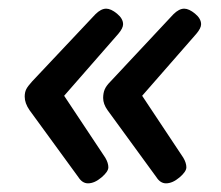

<svg xmlns="http://www.w3.org/2000/svg" viewBox="-20 -479 511 443"><path d="M161 -70 48 -225Q37 -241 37 -256Q37 -266 40.5 -273Q44 -280 54 -291L200 -446Q213 -459 225 -459Q236 -459 250 -447.5Q264 -436 264 -423Q264 -414 253 -401L128 -258L223 -115Q230 -103 230 -93Q230 -83 214 -69.5Q198 -56 183 -56Q170 -56 161 -70ZM341 -70 228 -225Q218 -239 218 -253Q218 -264 221.5 -272.5Q225 -281 235 -291L380 -446Q393 -459 405 -459Q416 -459 430 -447.5Q444 -436 444 -423Q444 -414 433 -401L308 -258L403 -115Q410 -103 410 -93Q410 -83 394 -69.5Q378 -56 363 -56Q350 -56 341 -70Z"/></svg>

Font: Asap-MediumItalic
Style: Italic
Weight: 500
Italic angle: -6°
Designer: Pablo Cosgaya
Foundry: Omnibus-Type
Version: Version 2.000; ttfautohint (v1.8)